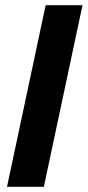

<svg xmlns="http://www.w3.org/2000/svg" viewBox="-20 -720 338 740"><path d="M7 0 156 -700H298L149 0Z"/></svg>

Font: Red Hat Display
Style: Bold Italic
Weight: 700
Italic angle: -12°
Designer: Pentagram / MCKL
Foundry: Pentagram / MCKL
Version: Version 1.003; Red Hat Display Bold Italic